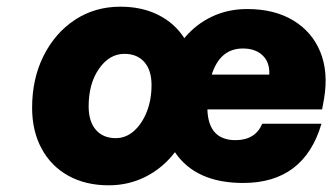

<svg xmlns="http://www.w3.org/2000/svg" viewBox="-20 -538 994 574"><path d="M76 -216Q76 -303 110.5 -371.5Q145 -440 204.5 -479Q264 -518 340 -518Q404 -518 453 -493.5Q502 -469 531 -424Q565 -465 613 -488Q661 -511 719 -511Q800 -511 856.5 -477Q913 -443 937.5 -383Q962 -323 949 -244L943 -211H600Q603 -119 684 -119Q743 -119 764 -168H941Q889 9 707 9Q565 9 503 -83Q467 -36 416 -10Q365 16 305 16Q236 16 184.5 -12.5Q133 -41 104.5 -93.5Q76 -146 76 -216ZM706 -393Q638 -393 613 -315H785Q787 -351 765.5 -372Q744 -393 706 -393ZM433 -284Q433 -328 411.5 -352.5Q390 -377 352 -377Q307 -377 276 -332.5Q245 -288 245 -220Q245 -175 266.5 -150Q288 -125 326 -125Q356 -125 380 -146Q404 -167 418.5 -203Q433 -239 433 -284Z"/></svg>

Font: Overused Grotesk ExtraBold
Style: Italic
Weight: 800
Italic angle: -10°
Version: Version 0.003